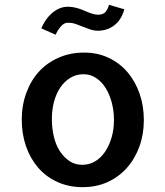

<svg xmlns="http://www.w3.org/2000/svg" viewBox="-20 -772 686 797"><path d="M329.1 -553.7Q385.7 -553.7 431.6 -531.7Q477.5 -509.8 509.8 -471.7Q542 -433.6 559.6 -382.8Q577.1 -332 577.1 -273.4Q577.1 -214.8 558.6 -163.6Q540 -112.3 506.3 -74.7Q472.7 -37.1 426.3 -16.1Q379.9 4.9 323.2 4.9Q265.6 4.9 218.3 -16.6Q170.9 -38.1 138.2 -76.2Q105.5 -114.3 87.9 -165Q70.3 -215.8 70.3 -275.4Q70.3 -335 89.4 -386.7Q108.4 -438.5 142.1 -475.1Q175.8 -511.7 223.6 -532.7Q271.5 -553.7 329.1 -553.7ZM321.3 -87.9Q350.6 -87.9 374.5 -102.1Q398.4 -116.2 415.5 -141.1Q432.6 -166 442.9 -200.2Q453.1 -234.4 453.1 -273.4Q453.1 -312.5 443.8 -346.7Q434.6 -380.9 418.5 -406.7Q402.3 -432.6 378.9 -448.2Q355.5 -463.9 326.2 -463.9Q296.9 -463.9 272.5 -449.2Q248 -434.6 231 -409.7Q213.9 -384.8 204.6 -351.1Q195.3 -317.4 195.3 -278.3Q195.3 -239.3 203.6 -204.6Q211.9 -169.9 228.5 -144.5Q245.1 -119.1 268.1 -103.5Q291 -87.9 321.3 -87.9ZM151.4 -654.3Q158.2 -670.9 168.9 -687Q179.7 -703.1 193.8 -715.8Q208 -728.5 225.1 -736.3Q242.2 -744.1 261.7 -744.1Q279.3 -744.1 297.4 -739.3Q315.4 -734.4 330.6 -727.5Q345.7 -720.7 360.4 -715.8Q375 -710.9 386.7 -710.9Q403.3 -710.9 414.1 -718.8Q424.8 -726.6 432.6 -752L496.1 -733.4Q484.4 -690.4 455.1 -667.5Q425.8 -644.5 386.7 -644.5Q370.1 -644.5 354 -649.9Q337.9 -655.3 322.8 -661.6Q307.6 -668 293 -672.9Q278.3 -677.7 261.7 -677.7Q246.1 -677.7 232.9 -662.6Q219.7 -647.5 210.9 -627.9Z"/></svg>

Font: Allerta
Style: Regular
Weight: 400
Designer: Matt McInerney
Foundry: Matt McInerney
Version: Version 1.0